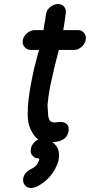

<svg xmlns="http://www.w3.org/2000/svg" viewBox="-20 -682 445 950"><path d="M170 8Q154 -2 141 -24Q121 -56 118 -95Q117 -107 117 -121Q117 -184 136 -282Q147 -342 164 -402L173 -435H133Q113 -435 101 -450Q92 -461 92 -474Q92 -479 93 -484Q97 -504 114.5 -518.5Q132 -533 152 -533H195L198 -553Q204 -583 208 -614L209 -616Q212 -635 230 -648.5Q248 -662 267 -662Q288 -662 298 -648Q306 -637 306 -623Q306 -619 305 -614Q300 -573 293 -533H366Q385 -533 396 -519Q405 -508 405 -494Q405 -489 404 -484Q400 -464 383 -449.5Q366 -435 347 -435H271Q247 -345 228 -254Q219 -208 215 -162L216 -147L219 -104L225 -87Q228 -85 229 -83.5Q230 -82 230 -81L232 -80Q241 -76 250 -76Q254 -76 258 -76.5Q262 -77 267 -78Q272 -79 278 -79Q291 -79 305 -72Q320 -63 320 -43Q320 -38 319 -31Q309 19 239 21Q254 32 264 49Q272 64 272 86Q272 99 269 114Q243 200 161 242Q147 248 134 248Q108 248 97 224Q94 217 94 208Q94 204 95 200Q101 172 127 158L143 149Q145 149 155.5 140Q166 131 167 124Q173 115 174 110V108Q174 102 168 101Q167 101 159.5 100.5Q152 100 140 87Q132 79 132 65Q132 59 133 53Q136 35 153 19Q161 12 170 8Z"/></svg>

Font: Bad Comic
Style: Italic
Weight: 400
Italic angle: -11°
Designer: GGBotNet
Foundry: GGBotNet
Version: 0.95